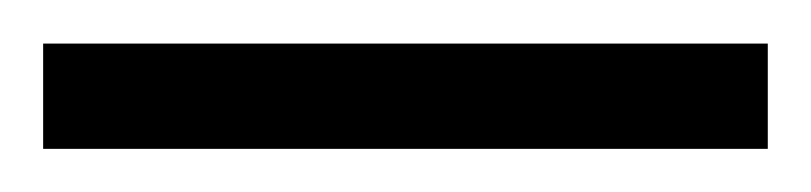

<svg xmlns="http://www.w3.org/2000/svg" viewBox="-20 -777 376 89"><path d="M0 -708V-756.8H335.9V-708Z"/></svg>

Font: Buda
Style: light
Weight: 400
Version: Version 1.002